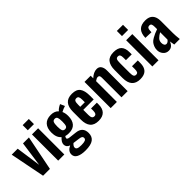

<svg xmlns="http://www.w3.org/2000/svg" viewBox="93 -1793 2995 2995"><g transform="rotate(-45 1590.5 -296.0)"><path d="M127 0 13.2 -578.1H145L204.1 -163.1L262.2 -578.1H393.1L277.8 0Z M460 -669.9V-783.2H595.7V-669.9ZM460 0V-578.1H595.7V0Z M875.5 190.9Q782.2 190.9 727.8 162.6Q673.3 134.3 673.3 77.1Q673.3 4.9 760.3 -36.1Q729.5 -45.9 712.9 -66.9Q696.3 -87.9 696.3 -115.2Q696.3 -144.5 710.9 -168.7Q725.6 -192.9 756.3 -222.2Q694.3 -273.9 694.3 -383.8Q694.3 -482.9 742.7 -534.9Q791 -586.9 882.3 -586.9Q966.8 -586.9 1012.2 -536.1Q1037.6 -571.3 1104.5 -603L1137.2 -527.8Q1121.1 -524.4 1090.6 -511.7Q1060.1 -499 1043.5 -488.8Q1064.5 -444.8 1064.5 -381.8Q1064.5 -287.1 1019.5 -235.1Q974.6 -183.1 882.3 -183.1Q839.4 -183.1 809.6 -192.9Q794.4 -170.9 794.4 -157.2Q794.4 -134.3 846.2 -128.9L963.4 -115.2Q1102.5 -101.1 1102.5 32.2Q1102.5 111.8 1048.1 151.4Q993.7 190.9 875.5 190.9ZM937.5 -383.8Q937.5 -446.8 926.8 -473.4Q916 -500 883.3 -500Q849.6 -500 837.9 -473.6Q826.2 -447.3 826.2 -383.8Q826.2 -323.7 837.6 -296.9Q849.1 -270 882.3 -270Q915.5 -270 926.5 -295.7Q937.5 -321.3 937.5 -383.8ZM785.2 38.1Q785.2 63 809.1 74.5Q833 85.9 890.1 85.9Q944.3 85.9 970.9 74.7Q997.6 63.5 997.6 37.1Q997.6 13.7 980.7 2.4Q963.9 -8.8 920.4 -13.2L823.2 -25.9Q804.7 -9.3 794.9 5.6Q785.2 20.5 785.2 38.1Z M1348.1 8.8Q1252.4 8.8 1207.3 -44.7Q1162.1 -98.1 1162.1 -203.1V-375Q1162.1 -480.5 1207.8 -533.7Q1253.4 -586.9 1348.1 -586.9Q1446.3 -586.9 1486.6 -532.2Q1526.9 -477.5 1526.9 -366.2V-283.2H1296.9V-168.9Q1296.9 -127 1309.6 -107.9Q1322.3 -88.9 1349.1 -88.9Q1375 -88.9 1386.5 -107.4Q1397.9 -126 1397.9 -164.1V-212.9H1525.9V-172.9Q1525.9 -84 1481.2 -37.6Q1436.5 8.8 1348.1 8.8ZM1296.9 -350.1H1397.9V-404.8Q1397.9 -449.7 1387 -469.2Q1376 -488.8 1348.1 -488.8Q1319.3 -488.8 1308.1 -467.8Q1296.9 -446.8 1296.9 -390.1Z M1618.7 0V-578.1H1754.9V-521Q1824.2 -586.9 1895 -586.9Q1944.3 -586.9 1968.5 -550.8Q1992.7 -514.6 1992.7 -460V0H1856.9V-433.1Q1856.9 -460.9 1848.4 -473.9Q1839.8 -486.8 1817.9 -486.8Q1793 -486.8 1754.9 -459V0Z M2266.6 8.8Q2081.5 8.8 2081.5 -202.1V-376Q2081.5 -479 2125.7 -533Q2169.9 -586.9 2266.6 -586.9Q2358.4 -586.9 2400.9 -543Q2443.4 -499 2443.4 -409.2V-360.8H2315.4V-412.1Q2315.4 -456.5 2304.7 -473.9Q2293.9 -491.2 2267.6 -491.2Q2238.3 -491.2 2227.8 -470.2Q2217.3 -449.2 2217.3 -393.1V-181.2Q2217.3 -127 2228.8 -106.9Q2240.2 -86.9 2267.6 -86.9Q2295.4 -86.9 2305.4 -105.5Q2315.4 -124 2315.4 -165V-227.1H2443.4V-171.9Q2443.4 -82.5 2400.4 -36.9Q2357.4 8.8 2266.6 8.8Z M2537.6 -669.9V-783.2H2673.3V-669.9ZM2537.6 0V-578.1H2673.3V0Z M2893.1 8.8Q2837.4 8.8 2802.7 -32.7Q2768.1 -74.2 2768.1 -127.9Q2768.1 -169.4 2782.5 -203.4Q2796.9 -237.3 2815.2 -258.5Q2833.5 -279.8 2870.1 -300.8Q2906.7 -321.8 2930.9 -331.8Q2955.1 -341.8 3001 -358.9V-409.2Q3001 -449.2 2991.7 -467.5Q2982.4 -485.8 2955.1 -485.8Q2908.7 -485.8 2907.2 -421.9L2904.8 -387.2L2775.9 -392.1Q2778.8 -491.7 2825.2 -539.3Q2871.6 -586.9 2965.8 -586.9Q3050.8 -586.9 3091.8 -540.5Q3132.8 -494.1 3132.8 -409.2V-142.1Q3132.8 -84.5 3143.1 0H3021Q3009.8 -60.5 3006.8 -83Q2994.6 -43.9 2966.1 -17.6Q2937.5 8.8 2893.1 8.8ZM2942.9 -91.8Q2960.4 -91.8 2976.1 -103.8Q2991.7 -115.7 3001 -129.9V-292Q2975.1 -276.9 2958.7 -265.1Q2942.4 -253.4 2926.5 -237.5Q2910.6 -221.7 2903.3 -202.9Q2896 -184.1 2896 -161.1Q2896 -128.9 2908.4 -110.4Q2920.9 -91.8 2942.9 -91.8Z"/></g></svg>

Font: Oswald Medium
Style: Regular
Weight: 500
Designer: Vernon Adams
Foundry: Vernon Adams
Version: Version 4.103